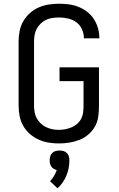

<svg xmlns="http://www.w3.org/2000/svg" viewBox="-20 -763 640 1032"><path d="M297 8Q269 8 241 3.5Q213 -1 187 -13Q161 -25 140 -43.5Q119 -62 105 -86.5Q91 -111 85.5 -139Q80 -167 80 -195V-540Q80 -568 85.5 -596Q91 -624 105 -648.5Q119 -673 140 -692Q161 -711 187 -722.5Q213 -734 241 -738.5Q269 -743 297 -743Q324 -743 350.5 -739.5Q377 -736 402 -726Q427 -716 448.5 -699.5Q470 -683 484.5 -660.5Q499 -638 506.5 -612Q514 -586 514 -560Q514 -559 514 -558Q514 -557 514 -557H431Q431 -557 431 -557.5Q431 -558 431 -558Q431 -583 420.5 -606Q410 -629 390 -643.5Q370 -658 346 -663.5Q322 -669 297 -669Q280 -669 262 -666.5Q244 -664 228 -656.5Q212 -649 199 -636.5Q186 -624 177.5 -608.5Q169 -593 166 -575.5Q163 -558 163 -540V-195Q163 -177 166 -160Q169 -143 177.5 -127.5Q186 -112 199 -99.5Q212 -87 228 -79.5Q244 -72 261 -68.5Q278 -65 296 -65Q314 -65 331.5 -68.5Q349 -72 365.5 -79Q382 -86 395.5 -98Q409 -110 417 -126Q425 -142 427 -159.5Q429 -177 429 -195V-327H300V-401H512V-195Q512 -167 508.5 -138.5Q505 -110 491.5 -85Q478 -60 456 -41Q434 -22 407.5 -11.5Q381 -1 353 3.5Q325 8 297 8ZM289 249 249 211Q261 198 270.5 182.5Q280 167 285 151Q277 149 269 144.5Q261 140 256 132.5Q251 125 249 116.5Q247 108 247 99Q247 88 250 77.5Q253 67 260.5 59.5Q268 52 278.5 49Q289 46 300 46Q311 46 321.5 49Q332 52 339.5 59.5Q347 67 350 77.5Q353 88 353 99Q353 120 349 140.5Q345 161 337 180.5Q329 200 317 217.5Q305 235 289 249Z"/></svg>

Font: Zed Mono Extended
Style: Regular
Weight: 400
Width: 7
Monospace: yes
Designer: Belleve Invis
Foundry: Belleve Invis
Version: Version 1.0.0; ttfautohint (v1.8.4)